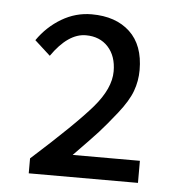

<svg xmlns="http://www.w3.org/2000/svg" viewBox="-40 -929 490 525"><g transform="rotate(5 204.5 -666.0)"><path d="M57.6 -441.4V-482.4Q173.8 -586.9 219.2 -639.6Q264.6 -692.4 264.6 -739.3Q264.6 -781.2 241.7 -806.2Q218.8 -831.1 180.7 -831.1Q131.8 -831.1 86.9 -766.6L43.9 -805.7Q70.3 -843.8 108.9 -866.7Q147.5 -889.6 191.4 -889.6Q257.8 -889.6 296.4 -853.5Q335 -817.4 335 -749Q335 -718.8 324.7 -690.9Q314.5 -663.1 286.6 -627.9Q258.8 -592.8 239.3 -571.3Q219.7 -549.8 172.9 -502H357.4V-441.4Z"/></g></svg>

Font: irohakakuC Regular
Style: Regular
Weight: 400
Designer: [Source Han Sans]
Ryoko NISHIZUKA Ë•øÂ°öÊ∂ºÂ≠ê (kana & ideographs); Paul D. Hunt (Latin, Greek & Cyrillic); Wenlong ZHAN
Version: Version 1.001.20160904